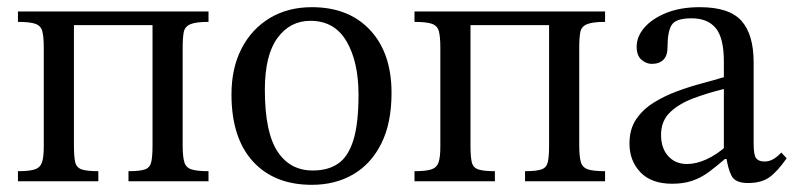

<svg xmlns="http://www.w3.org/2000/svg" viewBox="-20 -505 2216 535"><path d="M254 0H30V-28Q62 -28 77 -33Q92 -38 97 -52.5Q102 -67 102 -97V-371Q102 -402 98 -417.5Q94 -433 79 -438.5Q64 -444 30 -444V-473H561V-444Q526 -444 510.5 -437.5Q495 -431 492 -415.5Q489 -400 489 -371V-100Q489 -69 493.5 -53.5Q498 -38 513.5 -33Q529 -28 561 -28V0H338V-28Q370 -28 384 -33Q398 -38 401.5 -53.5Q405 -69 405 -100V-435H186V-100Q186 -69 189.5 -53.5Q193 -38 207.5 -33Q222 -28 254 -28Z M849 10Q744 10 684.5 -55.5Q625 -121 625 -242Q625 -315 653 -369.5Q681 -424 731.5 -454.5Q782 -485 849 -485Q952 -485 1011.5 -421Q1071 -357 1071 -246Q1071 -162 1042.5 -105Q1014 -48 964 -19Q914 10 849 10ZM853 -30Q894 -30 922 -49Q950 -68 964.5 -114Q979 -160 979 -241Q979 -333 945.5 -390Q912 -447 845 -447Q788 -447 753 -399Q718 -351 718 -255Q718 -136 753.5 -82.5Q789 -29 853 -30Z M1359 0H1135V-28Q1167 -28 1182 -33Q1197 -38 1202 -52.5Q1207 -67 1207 -97V-371Q1207 -402 1203 -417.5Q1199 -433 1184 -438.5Q1169 -444 1135 -444V-473H1666V-444Q1631 -444 1615.5 -437.5Q1600 -431 1597 -415.5Q1594 -400 1594 -371V-100Q1594 -69 1598.5 -53.5Q1603 -38 1618.5 -33Q1634 -28 1666 -28V0H1443V-28Q1475 -28 1489 -33Q1503 -38 1506.5 -53.5Q1510 -69 1510 -100V-435H1291V-100Q1291 -69 1294.5 -53.5Q1298 -38 1312.5 -33Q1327 -28 1359 -28Z M1853 7Q1795 7 1764.5 -25Q1734 -57 1734 -105Q1734 -145 1752.5 -172.5Q1771 -200 1801.5 -219Q1832 -238 1867.5 -251Q1903 -264 1937 -273Q1971 -282 1997 -290V-334Q1997 -399 1974.5 -426.5Q1952 -454 1907 -454Q1864 -454 1852 -436Q1840 -418 1840 -373Q1840 -350 1828.5 -338.5Q1817 -327 1796 -327Q1781 -327 1767.5 -338.5Q1754 -350 1754 -375Q1754 -403 1775.5 -428Q1797 -453 1836.5 -469Q1876 -485 1930 -485Q2012 -485 2046 -447Q2080 -409 2080 -331V-104Q2080 -73 2087 -64Q2094 -55 2110 -55Q2124 -55 2135.5 -62Q2147 -69 2157 -80L2172 -64Q2147 -28 2124.5 -11.5Q2102 5 2064 5Q2029 5 2018.5 -15Q2008 -35 2003 -72L1997 -84V-257Q1952 -246 1912 -231Q1872 -216 1847 -192Q1822 -168 1822 -129Q1822 -92 1842 -70Q1862 -48 1894 -48Q1920 -48 1948.5 -61Q1977 -74 2004 -98L2012 -62H2000Q1977 -42 1955.5 -26Q1934 -10 1909.5 -1.5Q1885 7 1853 7Z"/></svg>

Font: STIX Two Text
Style: Regular
Weight: 400
Designer: Ross Mills, John Hudson & Paul Hanslow, Tiro Typeworks Ltd; with prior portions MicroPress Inc., and Coen Hoffman.
Foundry: Tiro Typeworks Ltd
Version: Version 2.13 b171